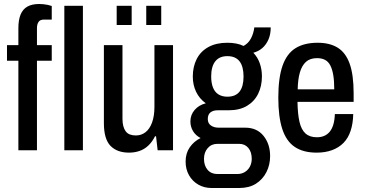

<svg xmlns="http://www.w3.org/2000/svg" viewBox="-20 -752 1825 961"><path d="M72 0V-448H15V-526H72V-611Q72 -652 83 -679Q94 -706 117 -719Q140 -732 176 -732Q185 -732 196.5 -731Q208 -730 219.5 -727.5Q231 -725 239 -722V-654H200Q181 -654 173 -642.5Q165 -631 165 -611V-526H239V-448H165V0ZM302 0V-723H395V0Z M626 12Q566 12 533 -22Q500 -56 500 -136V-526H593V-158Q593 -137 597 -121.5Q601 -106 609 -95Q617 -84 630 -79Q643 -74 660 -74Q687 -74 708 -90Q729 -106 741 -138.5Q753 -171 753 -218V-526H846V0H769L761 -70H756Q742 -42 722.5 -23.5Q703 -5 678.5 3.5Q654 12 626 12ZM564 -627V-723H639V-627ZM712 -627V-723H787V-627Z M1039 189Q1002 189 972.5 172Q943 155 926 125Q909 95 909 57Q909 15 930 -15Q951 -45 984 -61Q959 -74 946 -96Q933 -118 933 -144Q933 -177 954 -201.5Q975 -226 1010 -235Q978 -258 961.5 -292.5Q945 -327 945 -369Q945 -418 964.5 -456.5Q984 -495 1023 -516.5Q1062 -538 1118 -538Q1142 -538 1162.5 -534Q1183 -530 1199 -522Q1223 -535 1236 -559.5Q1249 -584 1253 -615H1335Q1335 -580 1323.5 -554Q1312 -528 1293 -511.5Q1274 -495 1248 -488Q1270 -465 1280.5 -434.5Q1291 -404 1291 -370Q1291 -321 1272 -282.5Q1253 -244 1216 -222Q1179 -200 1124 -200H1069Q1047 -200 1033.5 -189.5Q1020 -179 1020 -156Q1020 -135 1035.5 -124Q1051 -113 1074 -113H1207Q1266 -113 1299 -72Q1332 -31 1332 29Q1332 73 1313.5 109.5Q1295 146 1261 167.5Q1227 189 1177 189ZM1068 119H1168Q1189 119 1205.5 109Q1222 99 1231 81.5Q1240 64 1240 43Q1240 9 1223 -11.5Q1206 -32 1177 -32H1068Q1038 -32 1019.5 -10.5Q1001 11 1001 43Q1001 77 1019 98Q1037 119 1068 119ZM1118 -268Q1159 -268 1179 -293.5Q1199 -319 1199 -369Q1199 -419 1179 -445Q1159 -471 1118 -471Q1078 -471 1057.5 -445Q1037 -419 1037 -369Q1037 -337 1046 -314Q1055 -291 1073.5 -279.5Q1092 -268 1118 -268Z M1565 12Q1498 12 1455.5 -16.5Q1413 -45 1393 -106Q1373 -167 1373 -263Q1373 -362 1394 -422.5Q1415 -483 1458.5 -510.5Q1502 -538 1570 -538Q1630 -538 1670 -513.5Q1710 -489 1730 -433.5Q1750 -378 1750 -285V-242H1469Q1470 -181 1479 -142Q1488 -103 1509 -84Q1530 -65 1566 -65Q1587 -65 1603 -72Q1619 -79 1630.5 -93Q1642 -107 1648.5 -129Q1655 -151 1656 -181H1748Q1747 -134 1735 -97.5Q1723 -61 1699.5 -37Q1676 -13 1642 -0.5Q1608 12 1565 12ZM1470 -305H1653Q1653 -347 1648 -376.5Q1643 -406 1633 -425Q1623 -444 1606.5 -452.5Q1590 -461 1567 -461Q1532 -461 1511.5 -442.5Q1491 -424 1481 -389.5Q1471 -355 1470 -305Z"/></svg>

Font: Archivo Condensed Medium
Style: Regular
Weight: 500
Width: 3
Designer: Hector Gatti
Foundry: Omnibus-Type
Version: Version 2.001